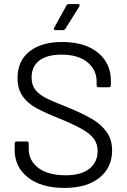

<svg xmlns="http://www.w3.org/2000/svg" viewBox="-20 -914 624 942"><path d="M52 -179V-210Q52 -220 62 -220H111Q121 -220 121 -210V-183Q121 -125 169 -89.5Q217 -54 302 -54Q379 -54 419 -86.5Q459 -119 459 -173Q459 -208 440.5 -233Q422 -258 383.5 -280Q345 -302 275 -331Q200 -361 158.5 -383.5Q117 -406 91.5 -441.5Q66 -477 66 -531Q66 -615 124.5 -661.5Q183 -708 285 -708Q396 -708 460 -656Q524 -604 524 -518V-496Q524 -486 514 -486H464Q454 -486 454 -496V-514Q454 -572 408.5 -609Q363 -646 282 -646Q211 -646 173 -617Q135 -588 135 -533Q135 -497 153.5 -473.5Q172 -450 206.5 -432.5Q241 -415 313 -387Q386 -357 430.5 -331Q475 -305 502.5 -267.5Q530 -230 530 -176Q530 -92 468 -42Q406 8 296 8Q183 8 117.5 -43Q52 -94 52 -179ZM246 -778 306 -887Q309 -894 318 -894H363Q369 -894 370.5 -890.5Q372 -887 369 -882L301 -773Q296 -766 289 -766H253Q247 -766 245 -769.5Q243 -773 246 -778Z"/></svg>

Font: Barlow
Style: Regular
Weight: 400
Designer: Jeremy Tribby
Foundry: Tribby Type
Version: Version 1.408;December 10, 2018;FontCreator 11.5.0.2430 64-b